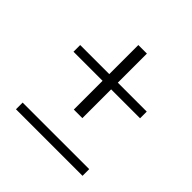

<svg xmlns="http://www.w3.org/2000/svg" viewBox="-159 -736 873 873"><g transform="rotate(45 277.0 -300.0)"><path d="M250 -370H63V-413H250V-600H305V-413H491V-370H305V-185H250ZM63 -43H491V0H63Z"/></g></svg>

Font: Maitree Light
Style: Regular
Weight: 300
Designer: CadsonDemak Team
Foundry: CadsonDemak
Version: Version 1.001